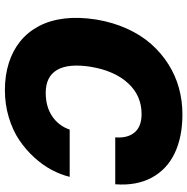

<svg xmlns="http://www.w3.org/2000/svg" viewBox="-10 -768 787 808"><g transform="rotate(90 384.0 -363.5)"><path d="M755 -454.5H557.5Q561.8 -506 536.9 -535.7Q512.1 -565.3 459.5 -565.3Q382.1 -565.3 329.9 -508.7Q277.7 -452.1 260.7 -352.3Q245.7 -257.5 273.8 -209.7Q301.8 -161.9 370 -161.9Q428.3 -161.9 468.8 -189.1Q509.2 -216.3 524.9 -262.8H723.7Q714.5 -224.8 694.4 -187Q674.4 -149.1 641.9 -113.5Q609.4 -77.8 568.7 -50.4Q528.1 -23.1 473.5 -6.6Q419 9.9 358.7 9.9Q297.2 9.9 245.2 -6.4Q193.2 -22.7 153.9 -54.3Q114.7 -85.9 89.8 -132.6Q65 -179.3 57.5 -240.1Q50.1 -300.8 61.8 -375Q73.5 -445 100.3 -504.1Q127.1 -563.2 165 -605.8Q202.8 -648.4 250 -678.3Q297.2 -708.1 350.5 -722.7Q403.8 -737.2 460.9 -737.2Q556.1 -737.2 624.5 -704.5Q692.8 -671.9 727.3 -607.6Q761.7 -543.3 755 -454.5Z"/></g></svg>

Font: Karasuma Gothic
Style: Italic
Weight: 900
Italic angle: -9.39999°
Designer: Rasmus Andersson / Ryoko Nishizuka
Foundry: Genbu
Version: Version 1.00